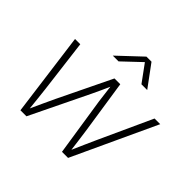

<svg xmlns="http://www.w3.org/2000/svg" viewBox="-178 -924 1112 1112"><g transform="rotate(45 378.0 -368.0)"><path d="M127 0 58.6 -515.6H101.6L142.1 -189.9Q146.5 -154.3 150.1 -118.2Q153.8 -82 157.7 -45.9Q174.3 -82 190.7 -118.2Q207 -154.3 224.1 -189.9L381.8 -515.6H429.2L478.5 -189.9Q483.9 -154.8 488.3 -118.7Q492.7 -82.5 497.6 -46.9Q513.2 -82.5 529.1 -118.7Q544.9 -154.8 561 -189.9L710 -515.6H756.3L517.1 0H467.3L412.1 -359.4Q408.7 -385.3 405.5 -411.9Q402.3 -438.5 398.9 -464.8Q387.2 -438.5 375.2 -411.9Q363.3 -385.3 350.6 -359.4L176.3 0ZM328.6 -602.1H281.7V-602.5L423.3 -735.8H464.8L563 -602.5V-602.1H516.1L439.5 -707Z"/></g></svg>

Font: Inter Display ExtraLight
Style: Italic
Weight: 200
Italic angle: -9.39999°
Designer: Rasmus Andersson
Foundry: rsms
Version: Version 4.000;git-a52131595